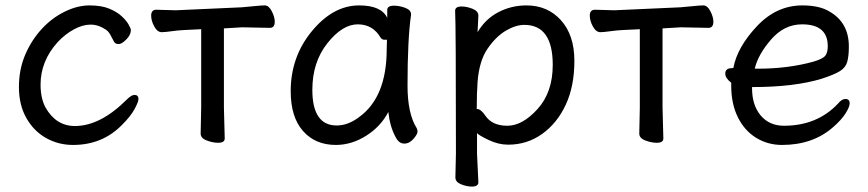

<svg xmlns="http://www.w3.org/2000/svg" viewBox="-20 -512 3211 710"><path d="M250 24Q196 24 150.5 -1.5Q105 -27 77.5 -75.5Q50 -124 50 -190Q50 -255 73 -309Q96 -363 133.5 -404Q171 -445 218.5 -468.5Q266 -492 311 -492Q355 -492 384 -480Q413 -468 430.5 -451.5Q448 -435 456 -420.5Q464 -406 464 -401Q464 -383 447 -366Q430 -349 419 -349Q407 -349 402 -357Q395 -371 388 -383.5Q381 -396 372 -402Q344 -421 315 -421Q286 -421 253.5 -403.5Q221 -386 193 -356Q130 -286 130 -199Q130 -149 148 -115Q187 -46 257 -46Q351 -46 449 -144Q466 -161 477 -161Q492 -161 492 -146Q492 -135 477.5 -108.5Q463 -82 433 -52Q360 24 250 24Z M787 16Q767 16 744.5 7.5Q722 -1 722 -18L724 -115V-404L662 -401Q639 -400 614.5 -396.5Q590 -393 578 -393Q562 -393 550.5 -414Q539 -435 539 -454Q539 -476 558 -476L630 -474L874 -485Q898 -487 922.5 -489.5Q947 -492 959 -492Q974 -492 985 -470.5Q996 -449 996 -432Q996 -409 978 -409L875 -411L808 -407V-115L811 0Q811 16 787 16Z M1225 -48Q1267 -48 1308 -79Q1410 -153 1410 -330L1411 -365H1402Q1393 -365 1388 -372Q1359 -422 1303 -422Q1246 -422 1190.5 -352Q1135 -282 1135 -180Q1135 -48 1225 -48ZM1222 24Q1146 24 1100.5 -27.5Q1055 -79 1055 -175Q1055 -302 1133.5 -397Q1212 -492 1308 -492Q1390 -492 1412 -446V-475Q1412 -491 1437 -491Q1457 -491 1478.5 -483Q1500 -475 1500 -459V-457Q1487 -368 1487 -195Q1487 -92 1521 -38Q1524 -32 1524 -25Q1524 -16 1509 1.5Q1494 19 1475 19Q1455 19 1443 -5Q1422 -43 1416 -98Q1388 -44 1334 -10Q1280 24 1222 24Z M1856 -47Q1912 -47 1968 -109Q2024 -171 2024 -272Q2024 -420 1919 -420Q1887 -420 1850.5 -398.5Q1814 -377 1783 -332Q1752 -287 1746 -209Q1743 -167 1743 -111L1742 -110Q1742 -109 1744 -109Q1758 -109 1775 -84Q1800 -47 1856 -47ZM1725 178Q1706 178 1685 169.5Q1664 161 1664 144L1666 55Q1666 -421 1663 -472Q1663 -488 1687 -488Q1706 -488 1727.5 -479.5Q1749 -471 1749 -454L1746 -393Q1775 -442 1823 -467Q1871 -492 1927 -492Q2005 -492 2054.5 -437Q2104 -382 2104 -287Q2104 -193 2072 -124.5Q2040 -56 1984.5 -16.5Q1929 23 1859 23Q1823 23 1786.5 5.5Q1750 -12 1744 -20V56L1749 162Q1749 178 1725 178Z M2409 16Q2389 16 2366.5 7.5Q2344 -1 2344 -18L2346 -115V-404L2284 -401Q2261 -400 2236.5 -396.5Q2212 -393 2200 -393Q2184 -393 2172.5 -414Q2161 -435 2161 -454Q2161 -476 2180 -476L2252 -474L2496 -485Q2520 -487 2544.5 -489.5Q2569 -492 2581 -492Q2596 -492 2607 -470.5Q2618 -449 2618 -432Q2618 -409 2600 -409L2497 -411L2430 -407V-115L2433 0Q2433 16 2409 16Z M2783 -258Q2894 -258 2988 -284Q3022 -294 3031.5 -305.5Q3041 -317 3041 -341Q3041 -422 2946 -422Q2880 -422 2831.5 -366Q2783 -310 2771 -258ZM2872 24Q2819 24 2776 -2.5Q2733 -29 2708.5 -78.5Q2684 -128 2684 -195V-206Q2662 -223 2662 -240Q2662 -260 2687 -260L2692 -261Q2706 -337 2778.5 -414.5Q2851 -492 2947 -492Q3011 -492 3048 -469Q3119 -428 3119 -340Q3119 -305 3113 -283.5Q3107 -262 3086 -249Q3065 -236 3019 -221Q2918 -190 2761 -190V-186Q2761 -123 2793 -85Q2825 -47 2879 -47Q3002 -47 3079 -129Q3093 -146 3106 -146Q3122 -146 3122 -130Q3122 -117 3107 -93Q3092 -69 3061 -42Q2986 24 2872 24Z"/></svg>

Font: LXGW WenKai Medium
Style: Regular
Weight: 500
Designer: LXGW / Fontworks Inc.
Foundry: LXGW / Fontworks Inc.
Version: Version 1.501; October 10, 2024